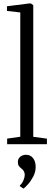

<svg xmlns="http://www.w3.org/2000/svg" viewBox="-20 -839 306 1117"><path d="M98 -43.5V-766.5L20.5 -775.5V-802.5L150 -819H159.5L173.5 -809V-43L253 -32.5V0H21.5V-32.5ZM187.5 132Q187.5 161 173.8 187.5Q160 214 143.2 232.8Q126.5 251.5 117 258H116L95.5 244V240Q109 228 116.5 209.8Q124 191.5 124 179Q124 167 119 157.5Q114 148 103.5 140.5Q95.5 134.5 89.8 126.5Q84 118.5 84 104.5Q84 89.5 91 80Q98 70.5 108.8 66Q119.5 61.5 129 61.5H131.5Q157 61.5 172.2 80.8Q187.5 100 187.5 132Z"/></svg>

Font: Merriweather 72pt Light
Style: Regular
Weight: 300
Version: Version 2.100